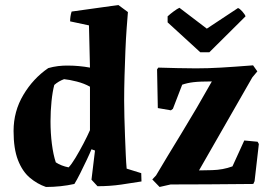

<svg xmlns="http://www.w3.org/2000/svg" viewBox="-20 -732 1082 764"><path d="M163 12Q128 0 98.5 -25Q69 -50 51.5 -95Q34 -140 34 -211Q34 -289 73 -354.5Q112 -420 172 -461Q210 -472 253 -471Q272 -471 294 -469Q316 -467 338 -463L334 -631L259 -647Q259 -667 265 -686L451 -712L489 -684Q487 -660 484 -619.5Q481 -579 479 -530Q477 -481 475.5 -429.5Q474 -378 474 -332Q474 -303 475 -265.5Q476 -228 477.5 -188.5Q479 -149 480.5 -115.5Q482 -82 484 -61L542 -43L543 -10Q507 -4 462 2.5Q417 9 368 9L344 -17L358 -133L344 -138Q338 -123 325.5 -96.5Q313 -70 299.5 -43Q286 -16 276 0Q249 6 220.5 9Q192 12 163 12ZM253 -66Q264 -77 280 -103.5Q296 -130 312 -160.5Q328 -191 338 -214V-387Q315 -400 285.5 -407.5Q256 -415 235 -417Q213 -409 196 -394Q189 -368 185 -329Q181 -290 181 -249Q181 -202 186.5 -159Q192 -116 202 -86Q223 -72 253 -66ZM615 12 586 -18 601 -34Q643 -105 703 -203Q763 -301 823 -408Q775 -408 750 -405Q725 -402 705 -395L668 -299L660 -293L608 -302L605 -456L610 -463Q650 -462 686 -461Q722 -460 760 -460Q807 -460 859 -463Q911 -466 987 -472L1004 -448L984 -424L772 -54L824 -55Q867 -56 905 -70L952 -173L1005 -168L1010 -159L993 -11L988 0Q890 1 805.5 1.5Q721 2 659 2ZM777 -524 647 -643V-667Q658 -677 671.5 -687Q685 -697 694 -701L803 -618L927 -700Q934 -698 944.5 -686Q955 -674 957 -667L813 -524Z"/></svg>

Font: Labrada
Style: Bold
Weight: 700
Designer: Mercedes Jáuregui
Foundry: Omnibus-Type Team
Version: Version 1.000; ttfautohint (v1.8.4.7-5d5b)